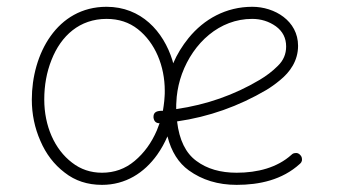

<svg xmlns="http://www.w3.org/2000/svg" viewBox="-20 -526 978 557"><path d="M289.1 -506.3C145 -506.3 72.3 -368.7 72.3 -237.3C72.3 -194.8 80.6 -154.8 97.2 -117.2C113.3 -79.6 136.7 -48.8 167.5 -25.4C197.8 -1.5 233.9 10.3 275.9 10.3C344.2 10.3 398.4 -24.4 436 -77.1C447.8 -93.8 457.5 -111.3 465.8 -130.4C477.1 -85.9 498 -53.2 527.8 -31.7C566.4 -3.9 612.3 10.3 666.5 10.3C732.4 10.3 798.8 -3.9 850.1 -50.8C857.4 -57.1 856 -63.5 856 -64C856 -68.8 854.5 -72.8 851.1 -76.2C844.7 -83.5 838.4 -82 837.9 -82C833 -82 829.1 -80.6 825.7 -77.1C784.2 -39.6 727.1 -24.9 666.5 -24.9C619.6 -24.9 580.6 -36.1 549.8 -59.1C519 -81.5 500 -119.6 493.7 -173.8C585.9 -187 672.4 -217.8 752.9 -265.1C765.1 -272.5 778.3 -281.7 792.5 -293.5C821.3 -316.9 844.7 -349.6 844.7 -393.1C844.7 -465.8 776.4 -506.3 711.9 -506.3C635.7 -506.3 571.8 -470.7 526.9 -415.5C508.8 -393.1 493.7 -368.7 482.4 -342.3C481.9 -344.7 481 -347.7 480.5 -350.1C454.1 -435.5 389.2 -506.3 289.1 -506.3ZM289.1 -471.2C324.2 -471.2 354.5 -461.4 379.9 -441.4C430.2 -401.9 458 -334.5 458 -262.7C458 -257.3 458 -251.5 457.5 -246.1C457 -241.7 457 -237.3 456.5 -232.9C455.6 -223.6 454.1 -213.9 452.6 -204.6C449.2 -204.6 445.3 -204.6 441.9 -204.1C430.7 -202.6 425.3 -197.3 425.3 -187V-185.1C426.8 -173.8 432.6 -168.5 442.9 -168.5C440.4 -161.1 437.5 -154.3 435.1 -147.9C419.4 -111.3 397.9 -82 370.6 -59.1C343.3 -36.1 311.5 -24.9 275.9 -24.9C243.2 -24.9 213.9 -34.7 189 -54.2C138.2 -92.8 108.4 -160.6 108.4 -237.3C108.4 -278.3 115.2 -316.4 129.4 -352.1C157.2 -422.9 211.4 -471.2 289.1 -471.2ZM711.4 -471.2C737.3 -471.2 760.3 -463.9 780.3 -449.7C800.3 -435.1 810.1 -415.5 810.1 -391.1C810.1 -369.1 802.2 -350.6 786.1 -335C770 -318.8 752.4 -305.7 733.4 -294.4C659.7 -250.5 579.1 -222.2 491.2 -209.5V-216.3C491.2 -220.7 491.2 -225.6 491.7 -230.5C492.2 -235.4 492.2 -240.2 492.7 -245.6C495.1 -268.1 500 -290 507.8 -311.5C541 -401.9 616.7 -471.2 711.4 -471.2Z"/></svg>

Font: Mikhak ExtraLight
Style: Regular
Weight: 200
Designer: Amin Abedi
Version: Version 3.2